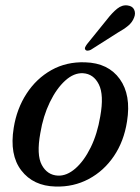

<svg xmlns="http://www.w3.org/2000/svg" viewBox="-20 -691 527 721"><path d="M300 -457Q386.5 -454.5 429.8 -394.2Q473 -334 457 -235Q445.5 -160.5 407.8 -104.8Q370 -49 313.2 -18.8Q256.5 11.5 188.5 9.5Q105 7.5 60 -51Q15 -109.5 31.5 -211Q43 -283 79.8 -339.5Q116.5 -396 173 -427.8Q229.5 -459.5 300 -457ZM197.5 -31.5Q230.5 -30 263 -58.2Q295.5 -86.5 320.5 -137.2Q345.5 -188 356.5 -254Q371 -334.5 351.2 -374Q331.5 -413.5 292 -416Q257.5 -418 224.8 -388.2Q192 -358.5 167 -306.8Q142 -255 131.5 -191.5Q116.5 -109.5 137 -71.5Q157.5 -33.5 197.5 -31.5ZM381 -617Q401.5 -643.5 420.2 -658.5Q439 -673.5 459.5 -670.5Q478 -668 484 -654.2Q490 -640.5 483.5 -625Q477 -607.5 461.5 -594.5Q446 -581.5 422.5 -568.5L321 -504Q315 -501 309.2 -500.8Q303.5 -500.5 300.5 -504.5Q297.5 -508.5 300 -514Q302.5 -519.5 307 -525.5Z"/></svg>

Font: Fraunces 72pt S050
Style: Italic
Weight: 400
Italic angle: -16°
Version: Version 1.000; ttfautohint (v1.8.3)